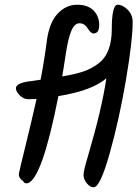

<svg xmlns="http://www.w3.org/2000/svg" viewBox="-20 -804 583 809"><path d="M374 -663Q363 -663 349.5 -684.5Q336 -706 315 -706Q294 -706 280.5 -674Q267 -642 257 -575.5Q247 -509 242 -482Q296 -491 330.5 -502.5Q365 -514 394 -536Q451 -578 451 -681Q451 -784 476 -784Q497 -784 518 -763Q539 -742 539 -711Q539 -633 510.5 -466Q482 -299 442 -157Q402 -15 375 -15Q359 -15 345.5 -32Q332 -49 332 -67Q332 -85 350 -144Q410 -348 428 -474Q368 -422 226 -399Q157 -48 96 -32Q82 -29 77 -42Q70 -45 64 -54Q58 -63 60 -74.5Q62 -86 88.5 -194Q115 -302 134 -387Q120 -386 99.5 -386Q79 -386 63 -402.5Q47 -419 47 -432Q47 -456 117 -463L151 -468Q167 -551 177 -629.5Q187 -708 222.5 -746Q258 -784 304.5 -784Q351 -784 374.5 -759.5Q398 -735 398 -699Q398 -663 374 -663Z"/></svg>

Font: Kalam
Style: Regular
Weight: 400
Designer: Lipi Raval (Devanagari and Latin), Jonny Pinhorn (Latin)
Foundry: Indian Type Foundry
Version: Version 2.001;PS 1.0;hotconv 1.0.79;makeotf.lib2.5.61930; tt